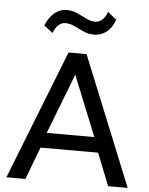

<svg xmlns="http://www.w3.org/2000/svg" viewBox="-61 -987 805 1036"><g transform="rotate(5 341.5 -468.5)"><path d="M13 0 288.5 -700H386L670 0H564L494.5 -175.5H182.5L116 0ZM209 -257.5H467L335 -583.5ZM193 -797 145.5 -834.5Q163.5 -878 192.5 -902.8Q221.5 -927.5 260 -927.5Q290.5 -927.5 317 -915.2Q343.5 -903 368 -890.5Q392.5 -878 416.5 -878Q438.5 -878 455 -893.2Q471.5 -908.5 482 -937L529 -898.5Q514.5 -855 484.8 -831.5Q455 -808 417 -808Q387 -808 359.8 -820Q332.5 -832 307.8 -844.2Q283 -856.5 259.5 -856.5Q238 -856.5 221.2 -842Q204.5 -827.5 193 -797Z"/></g></svg>

Font: Geologica Cursive Light
Style: Regular
Weight: 300
Designer: Sindre Bremnes, Frode Helland
Foundry: Monokrom Skriftforlag AS
Version: Version 1.010;gftools[0.9.28]